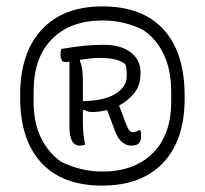

<svg xmlns="http://www.w3.org/2000/svg" viewBox="-20 -780 640 600"><path d="M300 -760Q425 -760 491 -688Q557 -616 557 -480V-472Q557 -342 489.5 -271Q422 -200 299 -200Q175 -200 109 -271.5Q43 -343 43 -475V-483Q43 -615 110.5 -687.5Q178 -760 300 -760ZM300 -716Q200 -716 142.5 -658Q85 -600 85 -494V-463Q85 -397 107.5 -350.5Q130 -304 170 -275Q198 -261 230.5 -252.5Q263 -244 300 -244Q400 -244 457.5 -301.5Q515 -359 515 -462V-493Q515 -561 492 -609.5Q469 -658 428 -686Q401 -700 369 -708Q337 -716 300 -716ZM303 -640Q359 -640 389 -616Q419 -592 419 -556V-548Q419 -513 399.5 -489Q380 -465 352 -450Q357 -438 361.5 -426Q366 -414 369 -405Q378 -381 383 -374Q388 -367 395 -367Q404 -367 413 -373H419Q420 -370 420.5 -365.5Q421 -361 421 -354Q421 -341 414.5 -333Q408 -325 391 -325H388Q375 -325 361.5 -336Q348 -347 339 -371Q334 -385 327.5 -402.5Q321 -420 315 -436Q294 -431 274 -430H268Q260 -430 255 -431.5Q250 -433 245 -436H239V-403Q239 -381 240.5 -364.5Q242 -348 246 -328Q237 -325 229 -325Q197 -325 197 -385V-587Q189 -586 183 -586Q176 -586 172.5 -593Q169 -600 169 -608Q169 -620 172 -627Q213 -634 242.5 -637Q272 -640 303 -640ZM239 -528V-464Q306 -465 341 -487Q376 -509 376 -541V-548Q376 -558 375 -566Q374 -574 371 -580Q347 -599 293 -599Q275 -599 259 -597Q243 -595 230 -593V-588Q239 -570 239 -528Z"/></svg>

Font: Recursive Mn Csl St Lt
Style: Regular
Weight: 300
Monospace: yes
Version: Version 1.079;hotconv 1.0.112;makeotfexe 2.5.65598; ttfautoh